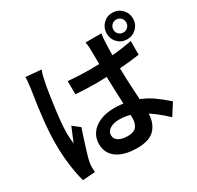

<svg xmlns="http://www.w3.org/2000/svg" viewBox="-189 -1071 1377 1345"><g transform="rotate(-30 500.0 -398.5)"><path d="M540 -588Q737 -588 889 -619V-508Q736 -485 539 -483Q456 -483 367 -489L366 -596Q460 -588 540 -588ZM731 -705Q728 -657 728 -533Q728 -412 738 -264Q744 -156 744 -123Q744 -45 701 4.5Q658 54 555 54Q452 54 393.5 12.5Q335 -29 335 -104Q335 -152 361 -189.5Q387 -227 436.5 -248.5Q486 -270 552 -270Q639 -270 709.5 -246Q780 -222 830.5 -187Q881 -152 934 -105L874 -11Q784 -96 705 -139.5Q626 -183 543 -183Q497 -183 468 -164.5Q439 -146 439 -116Q439 -84 467 -68Q495 -52 540 -52Q588 -52 609 -76Q630 -100 630 -148Q630 -186 625 -276Q624 -303 620.5 -385Q617 -467 617 -532V-634Q616 -665 616 -703Q616 -738 610 -768H738Q733 -742 731 -705ZM226 -675Q217 -636 203 -536Q178 -366 178 -284Q178 -240 184 -198Q195 -227 211 -263Q229 -304 232 -313L288 -269L265 -199Q225 -76 216 -35Q211 -13 211 11Q211 25 213 51L112 58Q95 -2 84 -84Q73 -166 73 -261Q73 -415 116 -679L121 -723Q124 -747 124 -769L249 -758Q236 -728 226 -675ZM875 -696Q897 -696 912 -711Q927 -726 927 -747Q927 -770 912 -785Q897 -800 875 -800Q853 -800 838 -784.5Q823 -769 823 -747Q823 -726 838 -711Q853 -696 875 -696ZM875 -855Q920 -855 951 -823.5Q982 -792 982 -747Q982 -703 951 -672Q920 -641 875 -641Q830 -641 799.5 -672Q769 -703 769 -747Q769 -792 799.5 -823.5Q830 -855 875 -855Z"/></g></svg>

Font: Merged Yaku Han JP SemiBold
Style: Regular
Weight: 600
Designer: Ryoko NISHIZUKA 西塚涼子 (kana, bopomofo & ideographs); Paul D. Hunt (Latin, Greek & Cyrillic); Sandoll Communications 산돌커뮤니
Foundry: Adobe
Version: Version 2.004